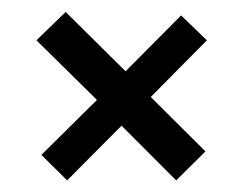

<svg xmlns="http://www.w3.org/2000/svg" viewBox="-20 -382 411 324"><path d="M41.5 -314 90.8 -361.8 191.9 -261.7 285.6 -356 329.1 -314 234.4 -218.3 326.7 -126.5 277.3 -77.6 185.1 -169.9 93.3 -77.6 49.8 -120.6 143.6 -213.4Z"/></svg>

Font: MiladAzad
Style: Regular
Weight: 400
Designer: Reza bakhtiari fard
Foundry: http://font-store.ir
Version: Version:0.0.3;RFB:1.2.5;Building:2016-04-05 21:27:38.277324